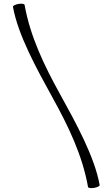

<svg xmlns="http://www.w3.org/2000/svg" viewBox="-20 -831 591 1023"><path d="M49 -795C76 -644 175 -465 261 -309C344 -159 419 -4 449 165C450 171 465 173 482 170C499 167 512 160 511 155C484 4 385 -175 299 -331C216 -481 141 -636 111 -805C110 -811 95 -813 78 -810C61 -807 48 -800 49 -795Z"/></svg>

Font: Nupuram ExtraLight
Style: Regular
Weight: 200
Designer: Santhosh Thottingal (santhosh.thottingal@gmail.com)
Foundry: SMC
Version: Version 1.000